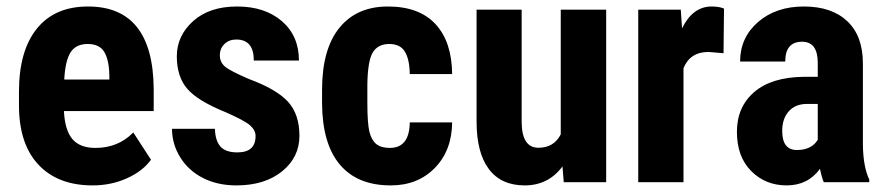

<svg xmlns="http://www.w3.org/2000/svg" viewBox="-20 -558 2712 588"><path d="M314.9 -314.5V-327.1Q314 -374.5 299.3 -398.9Q284.7 -423.3 248.5 -423.3Q212.4 -423.3 196 -397.5Q179.7 -371.6 176.8 -314.5ZM249.5 -538.1Q448.7 -538.1 450.7 -285.6V-217.8H175.8Q178.7 -159.2 201.7 -132.1Q224.6 -105 272.5 -105Q341.8 -105 388.2 -152.3L442.4 -68.8Q417 -33.7 368.7 -12Q320.3 9.8 263.7 9.8Q157.2 9.8 97.7 -53.7Q38.1 -117.2 38.1 -235.4V-277.3Q38.1 -402.3 92.8 -470.2Q147.5 -538.1 249.5 -538.1Z M762.7 -141.6Q762.7 -159.2 745.8 -174.1Q729 -189 670.9 -214.4Q585.4 -249 553.5 -286.1Q521.5 -323.2 521.5 -385.7Q521.5 -448.2 571.3 -493.2Q621.1 -538.1 706.1 -538.1Q791 -538.1 843.3 -493.2Q895.5 -448.2 895.5 -372.6H757.3Q757.3 -437 703.6 -437Q681.6 -437 667.5 -423.3Q653.3 -409.7 653.3 -388.7Q653.3 -367.7 668.9 -354.2Q684.6 -340.8 742.7 -315.9Q827.1 -284.7 862.1 -246.3Q897 -208 897 -142.1Q897 -76.2 843.8 -33.2Q790.5 9.8 704.1 9.8Q646 9.8 601.6 -12.9Q557.1 -35.6 532 -76.2Q506.8 -116.7 506.8 -163.6H638.2Q639.2 -127.4 655 -109.4Q670.9 -91.3 707 -91.3Q762.7 -91.3 762.7 -141.6Z M1173.8 -105Q1233.9 -105 1234.9 -183.1H1364.7Q1363.8 -96.7 1311.5 -43.5Q1259.3 9.8 1176.8 9.8Q1074.7 9.8 1021 -53.7Q967.3 -117.2 966.3 -240.7V-282.7Q966.3 -407.2 1019.3 -472.7Q1072.3 -538.1 1168 -538.1Q1263.7 -538.1 1313.7 -484.1Q1363.8 -430.2 1364.7 -331.1H1234.9Q1234.4 -375.5 1220.2 -399.4Q1206.1 -423.3 1171.9 -423.3Q1137.7 -423.3 1121.8 -397.7Q1106 -372.1 1105 -298.3V-244.6Q1105 -180.2 1111.3 -154.5Q1117.7 -128.9 1132.3 -116.9Q1147 -105 1173.8 -105Z M1439.5 -186V-528.3H1577.6V-182.6Q1578.6 -105.5 1628.9 -105.5Q1676.3 -105.5 1697.3 -146.5V-528.3H1836.4V0H1706.5L1702.6 -48.3Q1659.2 9.8 1586.9 9.8Q1514.6 9.8 1477.1 -40.3Q1439.5 -90.3 1439.5 -186Z M2073.2 0H1934.6V-528.3H2064.9L2068.8 -471.2Q2101.6 -538.1 2159.2 -538.1Q2182.6 -538.1 2197.3 -531.7L2195.8 -395L2149.9 -398.9Q2093.3 -398.9 2073.2 -349.1Z M2375.5 -157.2Q2375.5 -98.6 2420.4 -98.6Q2465.3 -98.6 2484.4 -129.9V-239.7H2451.2Q2416 -239.7 2395.8 -217.3Q2375.5 -194.8 2375.5 -157.2ZM2484.4 -365.2Q2484.4 -430.2 2436.5 -430.2Q2384.8 -430.2 2384.8 -369.6H2246.6Q2246.6 -442.9 2301.5 -490.5Q2356.4 -538.1 2441.9 -538.1Q2527.3 -538.1 2575 -492.9Q2622.6 -447.8 2622.6 -363.8V-115.2Q2623.5 -46.9 2642.1 -8.3V0H2502.9Q2497.1 -12.2 2491.2 -41Q2454.1 9.8 2389.2 9.8Q2324.2 9.8 2280.5 -34.2Q2236.8 -78.1 2236.8 -154.3Q2236.8 -230.5 2289.8 -276.1Q2342.8 -321.8 2442.4 -322.8H2484.4Z"/></svg>

Font: RobotoCondensed-Bold
Style: Bold
Weight: 700
Designer: Google
Version: Version 2.001240; 2014